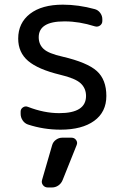

<svg xmlns="http://www.w3.org/2000/svg" viewBox="-20 -578 537 840"><path d="M208 57.6Q211.9 43 224.6 33.7Q237.3 24.4 252 24.4H293Q305.7 24.4 313 34.7Q320.3 44.9 315.4 56.6L253.9 210Q248 224.6 235.4 233.4Q222.7 242.2 207 242.2H189.5Q175.8 242.2 168 231.9Q160.2 221.7 164.1 209ZM445.3 -158.2Q445.3 -87.9 392.1 -49.3Q338.9 -10.7 245.1 -10.7Q170.9 -10.7 102.5 -33.2Q87.9 -38.1 79.1 -51.3Q70.3 -64.5 70.3 -80.1V-89.8Q70.3 -101.6 80.6 -108.4Q90.8 -115.2 102.5 -110.4Q172.9 -83 239.3 -83Q356.4 -83 356.4 -158.2Q356.4 -191.4 333 -213.4Q309.6 -235.4 243.2 -251Q146.5 -274.4 103 -311.5Q59.6 -348.6 59.6 -409.2Q59.6 -477.5 111.3 -517.6Q163.1 -557.6 254.9 -557.6Q323.2 -557.6 394.5 -538.1Q409.2 -534.2 418.5 -521.5Q427.7 -508.8 427.7 -494.1V-486.3Q427.7 -473.6 417.5 -466.3Q407.2 -459 394.5 -462.9Q326.2 -484.4 264.6 -484.4Q262.7 -484.4 260.7 -484.4Q149.4 -484.4 149.4 -415Q149.4 -383.8 170.9 -363.8Q192.4 -343.8 253.9 -330.1Q362.3 -304.7 403.8 -267.1Q445.3 -229.5 445.3 -158.2Z"/></svg>

Font: Gen Jyuu GothicL Regular
Style: Regular
Weight: 400
Designer: [Source Han Sans]
Ryoko NISHIZUKA  (kana & ideographs); Paul D. Hunt (Latin, Greek & Cyrillic); Wenlong ZHANG  (bopomofo
Version: Version 1.002.20150607